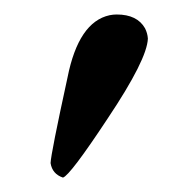

<svg xmlns="http://www.w3.org/2000/svg" viewBox="-20 -583 259 265"><path d="M141.1 -563Q169.4 -563 180.2 -543.9Q183.6 -537.1 184.1 -529.8Q183.1 -501 128.9 -419.9Q76.7 -340.8 66.9 -337.9Q52.2 -342.8 49.8 -357.9Q50.3 -371.1 73.2 -476.1Q88.4 -552.7 131.3 -562Q136.2 -563 141.1 -563Z"/></svg>

Font: Linux Libertine O
Style: Semibold
Weight: 700
Designer: Philipp H. Poll
Foundry: Philipp H. Poll
Version: Version 5.0.0